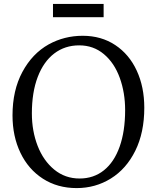

<svg xmlns="http://www.w3.org/2000/svg" viewBox="-20 -948 801 982"><path d="M44 0ZM510 -928V-860H251V-928ZM718 -397Q718 -270 672 -177Q626 -84 547 -35Q468 14 372 14Q274 14 199.5 -34Q125 -82 84.5 -166.5Q44 -251 44 -358Q44 -486 94.5 -580Q145 -674 229 -721Q309 -765 403 -765Q498 -765 569.5 -717.5Q641 -670 679.5 -586.5Q718 -503 718 -397ZM143 -368Q143 -278 172.5 -202Q202 -126 257.5 -80.5Q313 -35 387 -35Q459 -35 511.5 -77Q564 -119 592 -198Q620 -277 620 -385Q620 -474 592.5 -550Q565 -626 511.5 -671Q458 -716 385 -716Q312 -716 257.5 -674.5Q203 -633 173 -554.5Q143 -476 143 -368Z"/></svg>

Font: Grenzecho Serif
Style: Serif-Regular
Weight: 400
Designer: Dan Reynolds
Foundry: Dan Reynolds
Version: Version 1.001; ttfautohint (v1.1) -l 5 -r 5 -G 72 -x 0 -D la